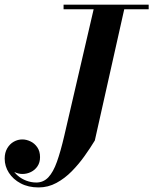

<svg xmlns="http://www.w3.org/2000/svg" viewBox="-52 -770 655 820"><path d="M113 30.5Q69 30.5 36.5 13.2Q4 -4 -14 -32Q-32 -60 -32 -92.5Q-32 -118 -21.2 -136.5Q-10.5 -155 6.8 -164.8Q24 -174.5 43.5 -174.5Q60.5 -174.5 78 -166.2Q95.5 -158 107.2 -141Q119 -124 119 -99Q119 -76 108.2 -60Q97.5 -44 80.2 -35.5Q63 -27 43.5 -27Q26.5 -27 9 -35.5Q-8.5 -44 -19.8 -58.8Q-31 -73.5 -31 -92.5H-12Q-11.5 -70.5 -1.8 -52Q8 -33.5 24 -19.8Q40 -6 60.8 1.8Q81.5 9.5 103 9.5Q133.5 9.5 154.5 -12.8Q175.5 -35 191.2 -79.2Q207 -123.5 222.5 -190L352.5 -750H483L353 -170Q334 -138.5 309.2 -103.8Q284.5 -69 254.5 -38.5Q224.5 -8 189 11.2Q153.5 30.5 113 30.5ZM219.5 -730.5V-750H583V-730.5Z"/></svg>

Font: Bodoni Moda 11pt SemiBold
Style: Italic
Weight: 600
Italic angle: -13°
Designer: Owen Earl
Foundry: indestructible type
Version: Version 2.004